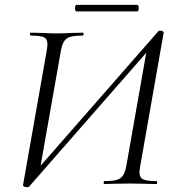

<svg xmlns="http://www.w3.org/2000/svg" viewBox="-20 -760 731 793"><path d="M75 5 172 -545Q176 -571 176 -577Q176 -599 161.5 -606Q147 -613 107 -613Q104 -613 104 -619Q104 -625 106 -625L153 -624Q191 -622 213 -622Q239 -622 279 -624L323 -625Q325 -625 325 -619Q325 -613 323 -613Q287 -613 269.5 -607.5Q252 -602 243.5 -587.5Q235 -573 230 -542L143 -49L128 -53L634 -631Q636 -633 639.5 -633Q643 -633 644 -633Q649 -633 653 -630.5Q657 -628 656 -625L560 -79Q556 -55 556 -49Q556 -27 571 -19.5Q586 -12 627 -12Q629 -12 629 -6Q629 0 627 0Q597 0 580 -1L519 -2L453 -1Q437 0 411 0Q408 0 408 -6Q408 -12 411 -12Q446 -12 463.5 -17.5Q481 -23 489.5 -37.5Q498 -52 503 -82L589 -570L605 -566L100 11Q97 13 89 13Q84 13 79.5 10.5Q75 8 75 5ZM290 -727Q290 -732 291.5 -736Q293 -740 296 -740H547Q550 -740 551.5 -736Q553 -732 553 -727Q553 -713 547 -713H296Q290 -713 290 -727Z"/></svg>

Font: Cormorant Garamond
Style: Italic
Weight: 400
Italic angle: -10°
Designer: Christian Thalmann (Catharsis Fonts)
Foundry: Catharsis Fonts
Version: Version 4.000